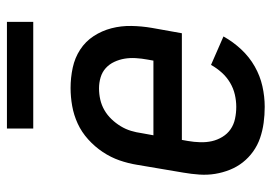

<svg xmlns="http://www.w3.org/2000/svg" viewBox="-132 -624 765 540"><g transform="rotate(-90 250.0 -354.5)"><path d="M219 8Q196 8 174 5Q152 2 131.5 -5Q111 -12 93.5 -24.5Q76 -37 63 -53.5Q50 -70 42 -90Q34 -110 30.5 -131.5Q27 -153 28.5 -175.5Q30 -198 34 -221L56 -351Q60 -376 68.5 -400.5Q77 -425 92 -447.5Q107 -470 127.5 -488.5Q148 -507 172 -518Q196 -529 221.5 -533.5Q247 -538 272 -538Q301 -538 329 -532Q357 -526 380 -511Q403 -496 418 -473Q433 -450 440 -423Q447 -396 446.5 -367Q446 -338 441 -309L426 -225H126L123 -208Q120 -191 119.5 -173.5Q119 -156 122.5 -140.5Q126 -125 134.5 -111Q143 -97 156 -88Q169 -79 185.5 -75.5Q202 -72 219 -72Q236 -72 253.5 -76Q271 -80 287 -89.5Q303 -99 315.5 -113Q328 -127 337 -143L417 -108Q402 -81 380.5 -58Q359 -35 332.5 -20Q306 -5 277 1.5Q248 8 219 8ZM139 -305H349L352 -322Q355 -338 356 -354.5Q357 -371 354.5 -386Q352 -401 345.5 -415Q339 -429 328 -439Q317 -449 302 -453.5Q287 -458 271 -458Q255 -458 239.5 -454.5Q224 -451 210 -443Q196 -435 184.5 -423Q173 -411 164.5 -397Q156 -383 151.5 -368Q147 -353 145 -338ZM158 -643V-717H458V-643Z"/></g></svg>

Font: iosevka_custom_sans_ss08 Md
Style: Italic
Weight: 500
Italic angle: -10°
Designer: Belleve Invis
Foundry: Belleve Invis
Version: Version 10.3.0; ttfautohint (v1.8.3)